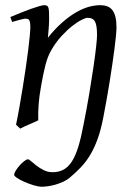

<svg xmlns="http://www.w3.org/2000/svg" viewBox="-20 -477 523 742"><path d="M430.2 -372.1Q430.2 -360.4 428.2 -339.1Q426.3 -317.9 422.6 -289.8Q418.9 -261.7 414.1 -228.5Q409.2 -195.3 403.6 -160.2Q397.9 -125 391.6 -89.6Q385.3 -54.2 378.9 -21.5Q369.6 26.4 356.9 61Q344.2 95.7 328.4 122.1Q312.5 148.4 293.2 168.7Q273.9 189 252 207.5Q238.8 218.8 223.1 225.8Q207.5 232.9 192.4 237.1Q177.2 241.2 164.1 242.9Q150.9 244.6 142.1 244.6Q128.4 244.6 110.1 239Q91.8 233.4 75 226.1Q58.1 218.8 46.4 210.9Q34.7 203.1 34.7 198.7Q34.7 192.4 41 182.1Q47.4 171.9 55.9 162.4Q64.5 152.8 73.5 145.8Q82.5 138.7 87.9 138.7Q92.3 138.7 100.8 146.5Q109.4 154.3 121.6 163.6Q133.8 172.9 149.4 180.7Q165 188.5 183.1 188.5Q208 188.5 226.3 178.2Q244.6 168 258.5 145.8Q272.5 123.5 283 88.9Q293.5 54.2 302.7 5.4Q314.9 -55.7 324.5 -112.3Q334 -168.9 340.8 -215.3Q347.7 -261.7 351.3 -294.7Q355 -327.6 355 -341.8Q355 -378.9 347.2 -393.6Q339.4 -408.2 317.9 -408.2Q311.5 -408.2 295.7 -400.4Q279.8 -392.6 259.8 -377Q239.7 -361.3 218 -337.9Q196.3 -314.5 178.2 -283.2Q164.6 -259.8 156 -227.1Q147.5 -194.3 139.2 -147Q131.3 -103.5 129.2 -72.3Q127 -41 127.9 -12.2Q121.6 -8.8 112.1 -4.6Q102.5 -0.5 92.5 3.9Q82.5 8.3 73.2 12.5Q64 16.6 58.1 20L42 4.9Q48.8 -27.3 55.4 -64.9Q62 -102.5 68.1 -140.4Q74.2 -178.2 79.6 -215.1Q85 -252 88.9 -283Q92.8 -314 95 -337.4Q97.2 -360.8 97.2 -372.1Q97.2 -383.3 95.9 -389.9Q94.7 -396.5 92.5 -399.7Q90.3 -402.8 86.9 -403.8Q83.5 -404.8 79.1 -404.8Q74.7 -404.8 66.2 -402.8Q57.6 -400.9 48.8 -398.4Q38.6 -395.5 26.9 -392.1L20 -411.1Q40.5 -419.9 61.3 -428.2Q82 -436.5 100.1 -442.9Q118.2 -449.2 131.6 -453.1Q145 -457 150.9 -457Q157.7 -457 161.6 -454.8Q165.5 -452.6 167.2 -446.8Q168.9 -440.9 169.4 -430.2Q169.9 -419.4 169.9 -401.9Q169.9 -396.5 169.4 -387.2Q168.9 -377.9 168.2 -367.4Q167.5 -356.9 166.5 -346.9Q165.5 -336.9 165 -331.1Q191.4 -364.3 218.3 -388.2Q245.1 -412.1 271 -427.5Q296.9 -442.9 321 -450Q345.2 -457 367.2 -457Q382.3 -457 394.3 -452.6Q406.2 -448.2 414.1 -438.2Q421.9 -428.2 426 -411.9Q430.2 -395.5 430.2 -372.1Z"/></svg>

Font: Gentium Basic
Style: Italic
Weight: 400
Italic angle: -8°
Designer: J. Victor Gaultney and Annie Olsen
Foundry: SIL International
Version: Version 1.102; 2013; Maintenance release